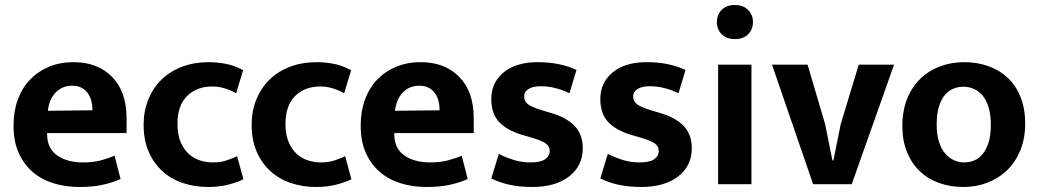

<svg xmlns="http://www.w3.org/2000/svg" viewBox="-20 -735 4145 766"><path d="M485 -204H168V-200Q168 -143 208 -115Q248 -87 311 -87Q351 -87 381.5 -95Q412 -103 437 -114L461 -21Q434 -8 393 1.5Q352 11 296 11Q242 11 194.5 -3.5Q147 -18 111.5 -48Q76 -78 55 -124Q34 -170 34 -234Q34 -291 51 -337.5Q68 -384 99.5 -417Q131 -450 175 -468.5Q219 -487 273 -487Q370 -487 427.5 -428Q485 -369 485 -263ZM349 -295Q349 -314 344.5 -332Q340 -350 330 -363.5Q320 -377 305 -385Q290 -393 268 -393Q228 -393 202 -366Q176 -339 171 -293Z M829 -87Q861 -87 885.5 -95.5Q910 -104 926 -112L951 -20Q931 -9 893 1Q855 11 810 11Q756 11 709 -5Q662 -21 627.5 -52.5Q593 -84 573 -130Q553 -176 553 -237Q553 -293 572 -339Q591 -385 625 -418Q659 -451 707 -469Q755 -487 812 -487Q843 -487 877.5 -481Q912 -475 950 -455L922 -363Q901 -375 876.5 -382.5Q852 -390 827 -390Q765 -390 726.5 -352Q688 -314 688 -241Q688 -198 700.5 -168.5Q713 -139 733 -121Q753 -103 778 -95Q803 -87 829 -87Z M1260 -87Q1292 -87 1316.5 -95.5Q1341 -104 1357 -112L1382 -20Q1362 -9 1324 1Q1286 11 1241 11Q1187 11 1140 -5Q1093 -21 1058.5 -52.5Q1024 -84 1004 -130Q984 -176 984 -237Q984 -293 1003 -339Q1022 -385 1056 -418Q1090 -451 1138 -469Q1186 -487 1243 -487Q1274 -487 1308.5 -481Q1343 -475 1381 -455L1353 -363Q1332 -375 1307.5 -382.5Q1283 -390 1258 -390Q1196 -390 1157.5 -352Q1119 -314 1119 -241Q1119 -198 1131.5 -168.5Q1144 -139 1164 -121Q1184 -103 1209 -95Q1234 -87 1260 -87Z M1870 -204H1553V-200Q1553 -143 1593 -115Q1633 -87 1696 -87Q1736 -87 1766.5 -95Q1797 -103 1822 -114L1846 -21Q1819 -8 1778 1.5Q1737 11 1681 11Q1627 11 1579.5 -3.5Q1532 -18 1496.5 -48Q1461 -78 1440 -124Q1419 -170 1419 -234Q1419 -291 1436 -337.5Q1453 -384 1484.5 -417Q1516 -450 1560 -468.5Q1604 -487 1658 -487Q1755 -487 1812.5 -428Q1870 -369 1870 -263ZM1734 -295Q1734 -314 1729.5 -332Q1725 -350 1715 -363.5Q1705 -377 1690 -385Q1675 -393 1653 -393Q1613 -393 1587 -366Q1561 -339 1556 -293Z M2252 -363Q2193 -391 2138 -391Q2106 -391 2088.5 -380Q2071 -369 2071 -350Q2071 -331 2086.5 -319Q2102 -307 2149 -293L2179 -284Q2241 -266 2273 -232Q2305 -198 2305 -144Q2305 -73 2250.5 -31Q2196 11 2103 11Q2008 11 1940 -23L1970 -121Q1999 -106 2031 -96.5Q2063 -87 2096 -87Q2136 -87 2154.5 -99.5Q2173 -112 2173 -132Q2173 -153 2155 -164.5Q2137 -176 2087 -190L2056 -199Q1996 -219 1968 -252Q1940 -285 1940 -340Q1940 -405 1989 -446Q2038 -487 2126 -487Q2213 -487 2280 -456Z M2687 -363Q2628 -391 2573 -391Q2541 -391 2523.5 -380Q2506 -369 2506 -350Q2506 -331 2521.5 -319Q2537 -307 2584 -293L2614 -284Q2676 -266 2708 -232Q2740 -198 2740 -144Q2740 -73 2685.5 -31Q2631 11 2538 11Q2443 11 2375 -23L2405 -121Q2434 -106 2466 -96.5Q2498 -87 2531 -87Q2571 -87 2589.5 -99.5Q2608 -112 2608 -132Q2608 -153 2590 -164.5Q2572 -176 2522 -190L2491 -199Q2431 -219 2403 -252Q2375 -285 2375 -340Q2375 -405 2424 -446Q2473 -487 2561 -487Q2648 -487 2715 -456Z M2845 0V-477H2978V0ZM2912 -579Q2878 -579 2859 -598.5Q2840 -618 2840 -647Q2840 -676 2859 -695.5Q2878 -715 2912 -715Q2945 -715 2964.5 -695.5Q2984 -676 2984 -647Q2984 -618 2965 -598.5Q2946 -579 2912 -579Z M3406 -477H3547L3378 0H3224L3060 -477H3202L3272 -239L3301 -95H3305L3334 -239Z M4070 -242Q4070 -183 4051 -136Q4032 -89 3998.5 -56.5Q3965 -24 3920 -6.5Q3875 11 3823 11Q3771 11 3726.5 -5Q3682 -21 3649.5 -52Q3617 -83 3598.5 -128.5Q3580 -174 3580 -232Q3580 -293 3599 -340.5Q3618 -388 3651.5 -420.5Q3685 -453 3730 -470Q3775 -487 3827 -487Q3879 -487 3923.5 -471Q3968 -455 4000.5 -424.5Q4033 -394 4051.5 -348Q4070 -302 4070 -242ZM3933 -237Q3933 -278 3924 -307Q3915 -336 3900 -354Q3885 -372 3865 -380.5Q3845 -389 3824 -389Q3803 -389 3784 -381.5Q3765 -374 3750 -356.5Q3735 -339 3726 -310Q3717 -281 3717 -237Q3717 -198 3726 -169.5Q3735 -141 3750.5 -123Q3766 -105 3785.5 -96Q3805 -87 3826 -87Q3847 -87 3866 -94.5Q3885 -102 3900 -120Q3915 -138 3924 -166.5Q3933 -195 3933 -237Z"/></svg>

Font: Mukta
Style: Bold
Weight: 700
Designer: Girish Dalvi and Yashodeep Gholap
Foundry: Ek Type
Version: Version 2.538;PS 1.002;hotconv 16.6.51;makeotf.lib2.5.65220;